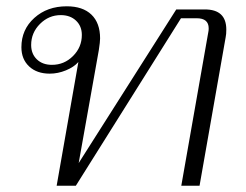

<svg xmlns="http://www.w3.org/2000/svg" viewBox="-20 -590 781 610"><path d="M699 -496Q699 -481 697 -472L614 0H556L642 -489Q643 -493 643 -500Q643 -532 605 -532H555L221 0H160L229 -393Q215 -377 189.5 -366.5Q164 -356 138 -356Q97 -356 72.5 -379Q48 -402 48 -440Q48 -496 89 -533Q130 -570 192 -570Q243 -570 270.5 -543.5Q298 -517 298 -468Q298 -457 294 -431L230 -72L540 -560H631Q699 -560 699 -496ZM240 -479Q240 -507 221.5 -524.5Q203 -542 173 -542Q135 -542 107 -514Q79 -486 79 -447Q79 -419 97 -401.5Q115 -384 145 -384Q184 -384 212 -412Q240 -440 240 -479Z"/></svg>

Font: Fahkwang ExtraLight
Style: Italic
Weight: 275
Italic angle: -10°
Designer: Suppakit Chalermlarp | Katatrad Co.,Ltd.
Foundry: Cadson Demak Co.,Ltd.
Version: Version 1.000; ttfautohint (v1.6)